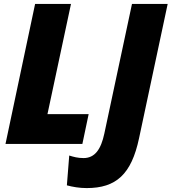

<svg xmlns="http://www.w3.org/2000/svg" viewBox="-20 -734 875 979"><path d="M8 0H400L432 -152H222L342 -714H159ZM422 225C572 225 650 155 689 -29L835 -714H653L512 -53C495 27 464 72 406 72C377 72 355 66 333 59L321 211C350 219 385 225 422 225Z"/></svg>

Font: Noto Sans SemiCondensed Black
Style: Italic
Weight: 900
Width: 4
Italic angle: -12°
Designer: Monotype Design Team
Foundry: Monotype Imaging Inc.
Version: Version 2.013